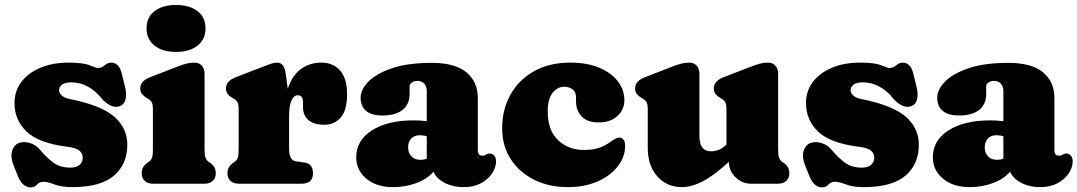

<svg xmlns="http://www.w3.org/2000/svg" viewBox="-20 -754 4422 788"><path d="M273.5 -416Q246.5 -416 234.5 -406.5Q222.5 -397 222.5 -384Q222.5 -372 233.5 -362Q244.5 -352 264.5 -348Q395 -322 448.8 -275.2Q502.5 -228.5 502.5 -160Q502.5 -80 447.5 -33Q392.5 14 277.5 14Q232.5 14 203.8 3Q175 -8 158.5 -8Q142 -8 132 3.5Q122 15 105.5 15Q90 15 76.8 4.2Q63.5 -6.5 53.5 -31L35.5 -76Q22 -110.5 29.8 -135Q37.5 -159.5 57.5 -167Q78.5 -174.5 103.5 -166.8Q128.5 -159 145.5 -138Q169.5 -109 197.8 -87.5Q226 -66 268.5 -66Q294 -66 306.8 -77.5Q319.5 -89 319.5 -107Q319.5 -125 305.5 -136.2Q291.5 -147.5 254.5 -152Q138.5 -166.5 89 -214Q39.5 -261.5 39.5 -331Q39.5 -381 68 -418.2Q96.5 -455.5 146.5 -476.2Q196.5 -497 261.5 -497Q321.5 -497 348.2 -486Q375 -475 381.5 -475Q397.5 -475 409.8 -486Q422 -497 437.5 -497Q451 -497 462.2 -487Q473.5 -477 479.5 -453L493.5 -396Q500.5 -369 495 -346Q489.5 -323 467.5 -317Q450.5 -312.5 431.2 -322.2Q412 -332 395.5 -352Q371.5 -382 339.8 -399Q308 -416 273.5 -416Z M702.5 -541Q646.5 -541 614 -567Q581.5 -593 581.5 -638Q581.5 -682.5 614 -708Q646.5 -733.5 702.5 -733.5Q758.5 -733.5 791 -708Q823.5 -682.5 823.5 -638Q823.5 -593 791 -567Q758.5 -541 702.5 -541ZM819.5 -452V-142Q819.5 -116.5 823.2 -107Q827 -97.5 833.5 -92L840.5 -87Q852.5 -79 859 -68.5Q865.5 -58 865.5 -43Q865.5 -23 853 -11.5Q840.5 0 818.5 0H608.5Q587 0 574.2 -11.5Q561.5 -23 561.5 -43Q561.5 -58 568 -68.5Q574.5 -79 586.5 -87L593.5 -92Q600.5 -97.5 604 -107Q607.5 -116.5 607.5 -142V-305Q607.5 -327.5 602 -335.8Q596.5 -344 587.5 -349L580.5 -353Q569.5 -360 562.5 -368.5Q555.5 -377 555.5 -391Q555.5 -421.5 595.5 -437L701.5 -478Q727 -488 743.5 -492.5Q760 -497 778.5 -497Q797.5 -497 808.5 -484.2Q819.5 -471.5 819.5 -452Z M1153.5 -446 1161 -389.5Q1179.5 -445 1215.5 -471Q1251.5 -497 1298.5 -497Q1347.5 -497 1376 -464.5Q1404.5 -432 1404.5 -367Q1404.5 -302 1378.8 -272Q1353 -242 1311 -242Q1267.5 -242 1245.5 -261.5Q1223.5 -281 1223.5 -314.5V-336Q1223.5 -363 1201.5 -363Q1186.5 -363 1176.5 -342Q1166.5 -321 1166.5 -279V-142Q1166.5 -96 1194.5 -92L1229.5 -87Q1248.5 -84.5 1256.5 -72.5Q1264.5 -60.5 1264.5 -43Q1264.5 0 1217.5 0H960.5Q939 0 926.2 -11.5Q913.5 -23 913.5 -43Q913.5 -58 920 -68.2Q926.5 -78.5 938.5 -87L945.5 -92Q952.5 -97 956 -106.8Q959.5 -116.5 959.5 -142V-305Q959.5 -327.5 954 -335.8Q948.5 -344 939.5 -349L932.5 -353Q921.5 -359.5 914.5 -368.2Q907.5 -377 907.5 -391Q907.5 -421.5 947.5 -437L1053.5 -478Q1075.5 -486.5 1090.2 -491.8Q1105 -497 1116.5 -497Q1131.5 -497 1140.8 -486Q1150 -475 1153.5 -446Z M1442 -108Q1442 -178 1506.5 -219Q1571 -260 1677 -260Q1708 -260 1731.5 -256.5V-380Q1731.5 -399 1721.2 -410.5Q1711 -422 1693.5 -422Q1680.5 -422 1670.8 -415.8Q1661 -409.5 1661 -399V-368Q1661 -326 1632.2 -303Q1603.5 -280 1550 -280Q1504.5 -280 1482.2 -299.2Q1460 -318.5 1460 -353Q1460 -386 1492 -419Q1524 -452 1589 -474Q1654 -496 1752 -496Q1847.5 -496 1894.2 -457.2Q1941 -418.5 1941 -351.5V-135Q1941 -127.5 1945.2 -121.2Q1949.5 -115 1960 -115Q1966 -115 1969.5 -116.5Q1973 -118 1976 -120Q1982 -124 1988 -124Q2001.5 -124 2008.8 -114.8Q2016 -105.5 2016 -92Q2016 -67 1999.8 -42.5Q1983.5 -18 1953.8 -2Q1924 14 1883 14Q1839 14 1805.5 -3.2Q1772 -20.5 1759 -49Q1733 -19 1688.2 -2.5Q1643.5 14 1594 14Q1524.5 14 1483.2 -21Q1442 -56 1442 -108ZM1655 -150Q1655 -126 1668.8 -112Q1682.5 -98 1705.5 -98Q1719 -98 1731.5 -102.5V-194.5Q1718.5 -199 1702.5 -199Q1681 -199 1668 -185.5Q1655 -172 1655 -150Z M2542.5 -342.5Q2542.5 -304 2513.8 -277.8Q2485 -251.5 2437 -251.5Q2390.5 -251.5 2367.2 -276.2Q2344 -301 2344 -339.5V-355.5Q2344 -375.5 2330.5 -386.8Q2317 -398 2295 -398Q2268.5 -398 2248.2 -373.2Q2228 -348.5 2228 -297.5Q2228 -218 2271 -178.2Q2314 -138.5 2376 -138.5Q2410 -138.5 2434.5 -145.8Q2459 -153 2483.5 -170.5Q2510.5 -190 2521 -189.5Q2532.5 -189 2539 -181Q2545.5 -173 2545.5 -155Q2545.5 -110.5 2515.8 -71.8Q2486 -33 2433 -9.5Q2380 14 2310 14Q2233.5 14 2172.5 -16.2Q2111.5 -46.5 2076.2 -100.8Q2041 -155 2041 -227.5Q2041 -305 2075.2 -366Q2109.5 -427 2172.2 -462Q2235 -497 2320.5 -497Q2389 -497 2438.8 -476.2Q2488.5 -455.5 2515.5 -420.5Q2542.5 -385.5 2542.5 -342.5Z M2638.5 -146V-305Q2638.5 -327.5 2633 -335.8Q2627.5 -344 2618.5 -349L2611.5 -353Q2600.5 -360 2593.5 -368.5Q2586.5 -377 2586.5 -391Q2586.5 -421.5 2626.5 -437L2732.5 -478Q2758 -488 2774.5 -492.5Q2791 -497 2809.5 -497Q2828.5 -497 2839.5 -484.2Q2850.5 -471.5 2850.5 -452V-197Q2850.5 -133 2897.5 -133Q2912.5 -133 2927.2 -138Q2942 -143 2957.5 -157L2961.5 -161V-305Q2961.5 -327.5 2956 -335.8Q2950.5 -344 2941.5 -349L2934.5 -353Q2923.5 -360 2916.5 -368.5Q2909.5 -377 2909.5 -391Q2909.5 -421.5 2949.5 -437L3055.5 -478Q3081 -488 3097.5 -492.5Q3114 -497 3132.5 -497Q3151.5 -497 3162.5 -484.2Q3173.5 -471.5 3173.5 -452V-142Q3173.5 -116.5 3177.2 -107Q3181 -97.5 3187.5 -92L3194.5 -87Q3206.5 -79 3213 -68.5Q3219.5 -58 3219.5 -43Q3219.5 -23 3207 -11.5Q3194.5 0 3172.5 0H3062.5Q3026.5 0 2999 -26.2Q2971.5 -52.5 2971.5 -90Q2910 -33.5 2864.2 -9.8Q2818.5 14 2779.5 14Q2716.5 14 2677.5 -30.5Q2638.5 -75 2638.5 -146Z M3522 -416Q3495 -416 3483 -406.5Q3471 -397 3471 -384Q3471 -372 3482 -362Q3493 -352 3513 -348Q3643.5 -322 3697.2 -275.2Q3751 -228.5 3751 -160Q3751 -80 3696 -33Q3641 14 3526 14Q3481 14 3452.2 3Q3423.5 -8 3407 -8Q3390.5 -8 3380.5 3.5Q3370.5 15 3354 15Q3338.5 15 3325.2 4.2Q3312 -6.5 3302 -31L3284 -76Q3270.5 -110.5 3278.2 -135Q3286 -159.5 3306 -167Q3327 -174.5 3352 -166.8Q3377 -159 3394 -138Q3418 -109 3446.2 -87.5Q3474.5 -66 3517 -66Q3542.5 -66 3555.2 -77.5Q3568 -89 3568 -107Q3568 -125 3554 -136.2Q3540 -147.5 3503 -152Q3387 -166.5 3337.5 -214Q3288 -261.5 3288 -331Q3288 -381 3316.5 -418.2Q3345 -455.5 3395 -476.2Q3445 -497 3510 -497Q3570 -497 3596.8 -486Q3623.5 -475 3630 -475Q3646 -475 3658.2 -486Q3670.5 -497 3686 -497Q3699.5 -497 3710.8 -487Q3722 -477 3728 -453L3742 -396Q3749 -369 3743.5 -346Q3738 -323 3716 -317Q3699 -312.5 3679.8 -322.2Q3660.5 -332 3644 -352Q3620 -382 3588.2 -399Q3556.5 -416 3522 -416Z M3808.5 -108Q3808.5 -178 3873 -219Q3937.5 -260 4043.5 -260Q4074.5 -260 4098 -256.5V-380Q4098 -399 4087.8 -410.5Q4077.5 -422 4060 -422Q4047 -422 4037.2 -415.8Q4027.5 -409.5 4027.5 -399V-368Q4027.5 -326 3998.8 -303Q3970 -280 3916.5 -280Q3871 -280 3848.8 -299.2Q3826.5 -318.5 3826.5 -353Q3826.5 -386 3858.5 -419Q3890.5 -452 3955.5 -474Q4020.5 -496 4118.5 -496Q4214 -496 4260.8 -457.2Q4307.5 -418.5 4307.5 -351.5V-135Q4307.5 -127.5 4311.8 -121.2Q4316 -115 4326.5 -115Q4332.5 -115 4336 -116.5Q4339.5 -118 4342.5 -120Q4348.5 -124 4354.5 -124Q4368 -124 4375.2 -114.8Q4382.5 -105.5 4382.5 -92Q4382.5 -67 4366.2 -42.5Q4350 -18 4320.2 -2Q4290.5 14 4249.5 14Q4205.5 14 4172 -3.2Q4138.5 -20.5 4125.5 -49Q4099.5 -19 4054.8 -2.5Q4010 14 3960.5 14Q3891 14 3849.8 -21Q3808.5 -56 3808.5 -108ZM4021.5 -150Q4021.5 -126 4035.2 -112Q4049 -98 4072 -98Q4085.5 -98 4098 -102.5V-194.5Q4085 -199 4069 -199Q4047.5 -199 4034.5 -185.5Q4021.5 -172 4021.5 -150Z"/></svg>

Font: Fraunces 9pt S100 Black
Style: Regular
Weight: 900
Version: Version 1.000; ttfautohint (v1.8.3)